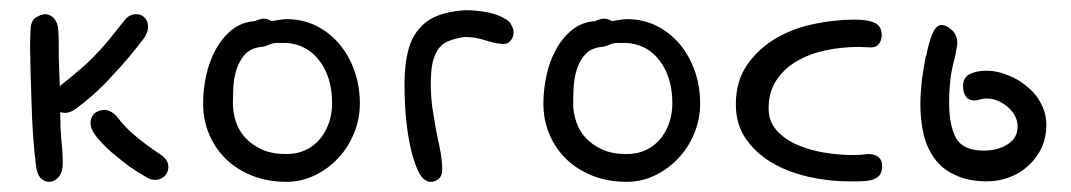

<svg xmlns="http://www.w3.org/2000/svg" viewBox="-20 -357 2109 378"><path d="M285.2 -2.9Q295.9 -2.9 303.7 -9.8Q311.5 -17.6 311.5 -28.3Q311.5 -41 298.8 -50.8Q266.6 -72.3 247.1 -88.9Q226.6 -105.5 209 -128.9Q197.3 -140.6 185.5 -140.6Q174.8 -140.6 166 -133.8Q158.2 -126 158.2 -115.2Q158.2 -102.5 169.9 -87.9Q182.6 -72.3 199.2 -57.6Q216.8 -43 234.4 -29.3Q252.9 -16.6 265.6 -9.8Q275.4 -2.9 285.2 -2.9ZM248 -329.1Q234.4 -329.1 224.6 -316.4Q207 -293.9 193.4 -277.3Q179.7 -260.7 166 -247.1Q152.3 -232.4 135.7 -218.8Q120.1 -205.1 97.7 -187.5Q96.7 -215.8 95.7 -243.2V-268.6Q95.7 -284.2 94.7 -297.9Q93.8 -312.5 85.9 -321.3Q78.1 -329.1 68.4 -329.1Q58.6 -328.1 48.8 -321.3Q40 -313.5 40 -295.9L39.1 -268.6Q40 -210.9 42 -156.2Q43.9 -86.9 50.8 -31.2Q52.7 -14.6 59.6 -6.8Q67.4 1 76.2 1Q86.9 1 94.7 -7.8Q103.5 -16.6 103.5 -36.1Q103.5 -57.6 100.6 -83Q98.6 -108.4 98.6 -136.7Q101.6 -134.8 108.4 -134.8Q118.2 -134.8 128.9 -142.6Q169.9 -172.9 201.2 -208Q233.4 -242.2 261.7 -279.3Q271.5 -292 271.5 -304.7Q271.5 -315.4 264.6 -322.3Q258.8 -329.1 248 -329.1Z M481.4 -315.4Q493.2 -320.3 499 -320.3Q506.8 -320.3 514.6 -315.4Q521.5 -316.4 529.8 -317.9Q538.1 -319.3 543.9 -319.3Q576.2 -319.3 602.5 -306.2Q628.9 -293 647.9 -270.5Q667 -248 677.7 -217.8Q688.5 -187.5 688.5 -153.3Q688.5 -123 677.2 -95.2Q666 -67.4 646 -45.9Q626 -24.4 599.6 -11.7Q573.2 1 543.9 1Q507.8 1 477.5 -10.7Q447.3 -22.5 425.8 -43Q404.3 -63.5 392.1 -91.8Q379.9 -120.1 379.9 -153.3Q379.9 -179.7 385.7 -207.5Q391.6 -235.4 404.3 -258.8Q417 -282.2 436 -297.9Q455.1 -313.5 481.4 -315.4ZM493.2 -264.6Q472.7 -261.7 461.9 -249.5Q451.2 -237.3 445.8 -220.7Q440.4 -204.1 439.5 -186Q438.5 -168 438.5 -153.3Q438.5 -135.7 444.3 -117.7Q450.2 -99.6 463.4 -85.4Q476.6 -71.3 496.1 -62.5Q515.6 -53.7 543.9 -53.7Q565.4 -53.7 582.5 -62Q599.6 -70.3 610.8 -84.5Q622.1 -98.6 627.9 -116.2Q633.8 -133.8 633.8 -153.3Q633.8 -204.1 609.4 -236.8Q585 -269.5 543.9 -272.5H525.4Q517.6 -272.5 508.8 -268.6Q500 -264.6 493.2 -264.6Z M987.3 -306.6Q991.2 -299.8 991.2 -293Q991.2 -284.2 985.4 -277.3Q980.5 -270.5 971.7 -270.5Q957 -270.5 936.5 -277.3Q916 -284.2 895.5 -284.2Q878.9 -282.2 866.2 -277.3Q853.5 -273.4 844.7 -262.7Q836.9 -252.9 832 -235.4Q828.1 -218.8 828.1 -190.4Q828.1 -169.9 831.1 -145.5Q835 -122.1 838.9 -98.6Q843.8 -76.2 847.7 -55.7Q850.6 -36.1 850.6 -23.4Q850.6 -10.7 843.8 -4.9Q836.9 1 828.1 1Q816.4 1 806.6 -13.7Q797.9 -29.3 791 -54.7Q784.2 -81.1 780.3 -115.2Q776.4 -150.4 776.4 -190.4Q776.4 -229.5 783.2 -255.9Q790 -283.2 804.7 -299.8Q819.3 -317.4 841.8 -326.2Q864.3 -335 895.5 -336.9Q918 -336.9 938.5 -333Q960 -329.1 975.6 -319.3Q984.4 -314.5 987.3 -306.6Z M1151.4 -315.4Q1163.1 -320.3 1168.9 -320.3Q1176.8 -320.3 1184.6 -315.4Q1191.4 -316.4 1199.7 -317.9Q1208 -319.3 1213.9 -319.3Q1246.1 -319.3 1272.5 -306.2Q1298.8 -293 1317.9 -270.5Q1336.9 -248 1347.7 -217.8Q1358.4 -187.5 1358.4 -153.3Q1358.4 -123 1347.2 -95.2Q1335.9 -67.4 1315.9 -45.9Q1295.9 -24.4 1269.5 -11.7Q1243.2 1 1213.9 1Q1177.7 1 1147.5 -10.7Q1117.2 -22.5 1095.7 -43Q1074.2 -63.5 1062 -91.8Q1049.8 -120.1 1049.8 -153.3Q1049.8 -179.7 1055.7 -207.5Q1061.5 -235.4 1074.2 -258.8Q1086.9 -282.2 1106 -297.9Q1125 -313.5 1151.4 -315.4ZM1163.1 -264.6Q1142.6 -261.7 1131.8 -249.5Q1121.1 -237.3 1115.7 -220.7Q1110.4 -204.1 1109.4 -186Q1108.4 -168 1108.4 -153.3Q1108.4 -135.7 1114.3 -117.7Q1120.1 -99.6 1133.3 -85.4Q1146.5 -71.3 1166 -62.5Q1185.5 -53.7 1213.9 -53.7Q1235.4 -53.7 1252.4 -62Q1269.5 -70.3 1280.8 -84.5Q1292 -98.6 1297.9 -116.2Q1303.7 -133.8 1303.7 -153.3Q1303.7 -204.1 1279.3 -236.8Q1254.9 -269.5 1213.9 -272.5H1195.3Q1187.5 -272.5 1178.7 -268.6Q1169.9 -264.6 1163.1 -264.6Z M1688.5 -53.7Q1703.1 -53.7 1710 -47.4Q1716.8 -41 1716.8 -30.3Q1716.8 -16.6 1710 -10.3Q1703.1 -3.9 1693.4 -2Q1683.6 0 1671.9 0Q1660.2 0 1651.4 0Q1610.4 0 1570.3 -9.3Q1530.3 -18.6 1499 -37.1Q1467.8 -55.7 1448.2 -84Q1428.7 -112.3 1428.7 -151.4Q1428.7 -197.3 1450.7 -229Q1472.7 -260.7 1506.3 -280.8Q1540 -300.8 1581.5 -309.6Q1623 -318.4 1663.1 -318.4Q1688.5 -318.4 1702.1 -312Q1715.8 -305.7 1715.8 -288.1Q1715.8 -277.3 1710.4 -270.5Q1705.1 -263.7 1695.3 -263.7Q1688.5 -263.7 1682.6 -264.2Q1676.8 -264.6 1670.9 -264.6Q1636.7 -264.6 1605 -257.8Q1573.2 -251 1548.3 -236.3Q1523.4 -221.7 1508.3 -198.7Q1493.2 -175.8 1493.2 -143.6Q1493.2 -118.2 1508.8 -100.6Q1524.4 -83 1548.8 -72.3Q1573.2 -61.5 1602.5 -56.6Q1631.8 -51.8 1659.2 -51.8Q1667 -51.8 1673.8 -52.2Q1680.7 -52.7 1688.5 -53.7Z M2002 -186.5Q1985.4 -201.2 1963.9 -209Q1943.4 -217.8 1921.9 -217.8Q1902.3 -217.8 1888.7 -210.9Q1876 -204.1 1876 -187.5Q1876 -175.8 1880.9 -168Q1886.7 -159.2 1897.5 -159.2Q1903.3 -159.2 1909.2 -161.1Q1915 -163.1 1921.9 -163.1Q1944.3 -163.1 1963.9 -146.5Q1983.4 -129.9 1983.4 -107.4Q1983.4 -85 1962.9 -72.3Q1943.4 -60.5 1917 -60.5Q1876 -60.5 1862.3 -85Q1848.6 -110.4 1848.6 -154.3Q1848.6 -183.6 1852.5 -210.9Q1855.5 -228.5 1860.4 -246.1L1864.3 -267.6Q1865.2 -270.5 1864.3 -277.3Q1862.3 -292 1851.6 -299.8Q1841.8 -308.6 1831.1 -307.6Q1822.3 -305.7 1815.4 -290Q1808.6 -273.4 1803.7 -248L1802.7 -246.1Q1797.9 -221.7 1794.9 -199.2Q1792 -171.9 1792 -152.3Q1792 -119.1 1798.8 -90.8Q1805.7 -63.5 1821.3 -43Q1836.9 -22.5 1862.3 -11.7Q1886.7 0 1922.9 0Q1946.3 0 1966.8 -7.8Q1988.3 -15.6 2003.9 -30.3Q2020.5 -44.9 2030.3 -65.4Q2040 -85.9 2040 -111.3Q2040 -133.8 2029.3 -153.3Q2019.5 -172.9 2002 -186.5Z"/></svg>

Font: Hi Melody Cyrillic
Style: Regular
Weight: 400
Version: Version 0.90 April 10, 2018